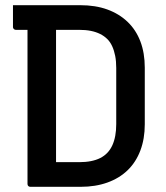

<svg xmlns="http://www.w3.org/2000/svg" viewBox="-20 -720 640 740"><path d="M538 -241Q538 -185 521 -140Q504 -95 472 -64Q440 -33 394 -16.5Q348 0 291 0Q271 0 249 0Q227 0 204.5 0Q182 0 161 0Q140 0 123.5 0Q107 0 97 0Q92 0 89 -3Q86 -6 86 -11Q86 -91 86 -170.5Q86 -250 86 -329.5Q86 -409 86 -488.5Q86 -568 86 -647H204L196 -629Q196 -602 196 -574.5Q196 -547 196 -520Q196 -467 196 -413.5Q196 -360 196 -307Q196 -254 196 -201Q196 -148 196 -95Q211 -95 226 -95Q241 -95 255.5 -95Q270 -95 285 -95Q335 -95 366.5 -111Q398 -127 413 -160Q428 -193 428 -242V-458Q428 -484 424 -504.5Q420 -525 412.5 -541.5Q405 -558 394 -569Q382 -581 366 -589Q350 -597 330 -601Q310 -605 284 -605Q254 -605 223.5 -605Q193 -605 162.5 -605Q132 -605 101.5 -605Q71 -605 41 -605Q38 -605 35.5 -606.5Q33 -608 31.5 -610.5Q30 -613 30 -616Q30 -637 30 -658Q30 -679 30 -700Q61 -700 92.5 -700Q124 -700 156.5 -700Q189 -700 222.5 -700Q256 -700 289 -700Q348 -700 393.5 -683.5Q439 -667 471.5 -636Q504 -605 521 -560.5Q538 -516 538 -459Z"/></svg>

Font: Recursive Monospace Medium
Style: Regular
Weight: 500
Version: Version 1.047